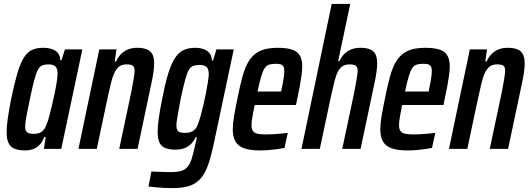

<svg xmlns="http://www.w3.org/2000/svg" viewBox="-20 -763 2715 984"><path d="M111 8Q78 8 56.5 0Q35 -8 24.5 -28.5Q14 -49 14 -85Q14 -115 20 -157Q26 -199 37 -255Q53 -332 67.5 -382.5Q82 -433 99.5 -463Q117 -493 141 -505.5Q165 -518 199 -518Q228 -518 247.5 -511Q267 -504 277.5 -490.5Q288 -477 289 -455H295L313 -510H402L294 0H205L214 -61H207Q196 -33 180 -18Q164 -3 146 2.5Q128 8 111 8ZM154 -77Q171 -77 183 -82Q195 -87 204.5 -98.5Q214 -110 221 -131Q226 -144 233 -169.5Q240 -195 247 -225.5Q254 -256 260.5 -287Q267 -318 271 -344Q275 -370 275 -385Q275 -412 264 -422.5Q253 -433 229 -433Q210 -433 197 -428Q184 -423 174.5 -405.5Q165 -388 155.5 -352.5Q146 -317 133 -255Q122 -200 115.5 -167Q109 -134 109 -116Q109 -99 114 -91Q119 -83 129 -80Q139 -77 154 -77Z M382 0 489 -510H577L568 -448H575Q586 -472 602 -487.5Q618 -503 638 -510.5Q658 -518 682 -518Q715 -518 734 -509.5Q753 -501 761.5 -484Q770 -467 770 -438Q770 -419 766.5 -393.5Q763 -368 756 -336L685 0H591L653 -292Q661 -334 665 -359Q669 -384 670 -399Q670 -413 665.5 -420.5Q661 -428 652 -430.5Q643 -433 628 -433Q606 -433 591.5 -422.5Q577 -412 566.5 -390Q556 -368 548 -334.5Q540 -301 530 -255L476 0Z M864 201Q843 201 821 200Q799 199 778.5 197Q758 195 741 193L756 116Q777 117 794.5 117.5Q812 118 827.5 118.5Q843 119 857 119Q890 119 910 112.5Q930 106 942.5 90.5Q955 75 963 48.5Q971 22 980 -19Q983 -30 985 -40Q987 -50 989 -60H983Q971 -35 954.5 -21Q938 -7 919.5 -1.5Q901 4 881 4Q848 4 827.5 -4Q807 -12 797.5 -32Q788 -52 788 -87Q788 -118 794 -159Q800 -200 811 -256Q826 -333 841.5 -384Q857 -435 876 -464.5Q895 -494 920 -506Q945 -518 980 -518Q1004 -518 1023 -511.5Q1042 -505 1053.5 -491Q1065 -477 1066 -453H1072L1089 -510H1178L1084 -66Q1072 -6 1060 39Q1048 84 1032.5 115Q1017 146 995 165Q973 184 941.5 192.5Q910 201 864 201ZM931 -82Q947 -82 959 -86.5Q971 -91 980.5 -101.5Q990 -112 996 -131Q1001 -144 1008 -168.5Q1015 -193 1022 -223Q1029 -253 1035 -283.5Q1041 -314 1045 -339.5Q1049 -365 1050 -380Q1050 -408 1039.5 -419Q1029 -430 1004 -430Q984 -430 970.5 -425.5Q957 -421 947.5 -404.5Q938 -388 928.5 -352.5Q919 -317 906 -256Q897 -207 890.5 -171Q884 -135 884 -121Q884 -104 889 -95.5Q894 -87 904 -84.5Q914 -82 931 -82Z M1312 8Q1261 8 1230 -3.5Q1199 -15 1186 -39Q1173 -63 1173 -100Q1173 -129 1179.5 -167.5Q1186 -206 1196 -254Q1210 -325 1224 -375Q1238 -425 1259.5 -456.5Q1281 -488 1315 -503Q1349 -518 1403 -518Q1450 -518 1477.5 -508.5Q1505 -499 1517 -478Q1529 -457 1529 -423Q1529 -404 1525.5 -378Q1522 -352 1516.5 -321.5Q1511 -291 1503 -255L1497 -225H1285Q1278 -189 1273.5 -164Q1269 -139 1269 -121Q1269 -102 1276.5 -91.5Q1284 -81 1300.5 -77.5Q1317 -74 1343 -74Q1356 -74 1376 -75Q1396 -76 1417 -78Q1438 -80 1455 -82L1438 -5Q1424 -2 1403 1Q1382 4 1358.5 6Q1335 8 1312 8ZM1300 -294H1421L1424 -311Q1430 -337 1433.5 -361Q1437 -385 1437 -399Q1437 -415 1432 -423Q1427 -431 1417.5 -433.5Q1408 -436 1392 -436Q1372 -436 1358.5 -431.5Q1345 -427 1336 -413Q1327 -399 1318.5 -370.5Q1310 -342 1300 -294Z M1525 0 1680 -743H1775L1713 -450H1720Q1731 -474 1746.5 -488.5Q1762 -503 1782 -510.5Q1802 -518 1826 -518Q1858 -518 1877 -510Q1896 -502 1904.5 -484.5Q1913 -467 1913 -438Q1913 -420 1909.5 -394Q1906 -368 1899 -336L1828 0H1734L1796 -292Q1804 -334 1808 -359Q1812 -384 1813 -399Q1813 -420 1803 -426.5Q1793 -433 1771 -433Q1750 -433 1736 -424Q1722 -415 1712 -396Q1702 -377 1694.5 -347.5Q1687 -318 1678 -277L1619 0Z M2068 8Q2017 8 1986 -3.5Q1955 -15 1942 -39Q1929 -63 1929 -100Q1929 -129 1935.5 -167.5Q1942 -206 1952 -254Q1966 -325 1980 -375Q1994 -425 2015.5 -456.5Q2037 -488 2071 -503Q2105 -518 2159 -518Q2206 -518 2233.5 -508.5Q2261 -499 2273 -478Q2285 -457 2285 -423Q2285 -404 2281.5 -378Q2278 -352 2272.5 -321.5Q2267 -291 2259 -255L2253 -225H2041Q2034 -189 2029.5 -164Q2025 -139 2025 -121Q2025 -102 2032.5 -91.5Q2040 -81 2056.5 -77.5Q2073 -74 2099 -74Q2112 -74 2132 -75Q2152 -76 2173 -78Q2194 -80 2211 -82L2194 -5Q2180 -2 2159 1Q2138 4 2114.5 6Q2091 8 2068 8ZM2056 -294H2177L2180 -311Q2186 -337 2189.5 -361Q2193 -385 2193 -399Q2193 -415 2188 -423Q2183 -431 2173.5 -433.5Q2164 -436 2148 -436Q2128 -436 2114.5 -431.5Q2101 -427 2092 -413Q2083 -399 2074.5 -370.5Q2066 -342 2056 -294Z M2281 0 2388 -510H2476L2467 -448H2474Q2485 -472 2501 -487.5Q2517 -503 2537 -510.5Q2557 -518 2581 -518Q2614 -518 2633 -509.5Q2652 -501 2660.5 -484Q2669 -467 2669 -438Q2669 -419 2665.5 -393.5Q2662 -368 2655 -336L2584 0H2490L2552 -292Q2560 -334 2564 -359Q2568 -384 2569 -399Q2569 -413 2564.5 -420.5Q2560 -428 2551 -430.5Q2542 -433 2527 -433Q2505 -433 2490.5 -422.5Q2476 -412 2465.5 -390Q2455 -368 2447 -334.5Q2439 -301 2429 -255L2375 0Z"/></svg>

Font: Saira ExtraCondensed SemiBold
Style: Italic
Weight: 600
Width: 2
Italic angle: -12°
Designer: Hector Gatti with collaboration of the Omnibus-Type team
Foundry: Omnibus-Type
Version: Version 1.101